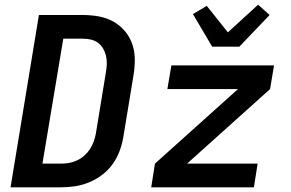

<svg xmlns="http://www.w3.org/2000/svg" viewBox="-20 -799 1240 819"><path d="M25 0 146 -735H333Q368 -735 401.5 -729Q435 -723 463.5 -707Q492 -691 513 -666Q534 -641 544.5 -610Q555 -579 555 -544.5Q555 -510 549 -475L506 -214Q501 -184 490 -154.5Q479 -125 460.5 -99Q442 -73 415.5 -53Q389 -33 359.5 -21Q330 -9 300 -4.5Q270 0 240 0ZM161 -101H239Q257 -101 274.5 -104Q292 -107 309 -115Q326 -123 340 -135.5Q354 -148 364 -163.5Q374 -179 380 -196Q386 -213 389 -230L432 -492Q435 -509 435.5 -527Q436 -545 432 -561.5Q428 -578 419.5 -592.5Q411 -607 398 -616.5Q385 -626 368.5 -630Q352 -634 334 -634H250ZM1063 0H625L641 -101L995 -419H694L711 -520H1149L1132 -419L778 -101H1079ZM885 -600 803 -739 862 -774 952 -661 1081 -779 1130 -735 1001 -600Z"/></svg>

Font: Iosevka Aile Oblique
Style: Bold
Weight: 700
Italic angle: -9°
Designer: Belleve Invis
Foundry: Belleve Invis
Version: Version 31.1.0; ttfautohint (v1.8.4)